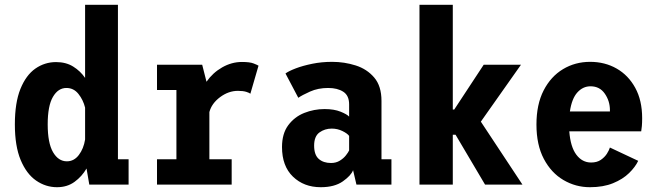

<svg xmlns="http://www.w3.org/2000/svg" viewBox="-20 -770 2752 801"><path d="M218 11Q170.5 11 130.5 -16.8Q90.5 -44.5 66.2 -102.5Q42 -160.5 42 -251Q42 -341.5 65.2 -399Q88.5 -456.5 127.5 -483.8Q166.5 -511 214 -511Q255.5 -511 285.5 -492.2Q315.5 -473.5 335 -445V-750H472V-105.5H516.5V0H352.5L341 -67Q322 -34 291.2 -11.5Q260.5 11 218 11ZM179 -251Q179 -173.5 201.2 -135.2Q223.5 -97 259 -97Q289 -97 309 -123.5Q329 -150 335 -188V-321Q327 -353.5 307.2 -378.2Q287.5 -403 257 -403Q222.5 -403 200.8 -365.8Q179 -328.5 179 -251Z M635 0V-105.5H716V-394.5H635V-500H823.5L841.5 -429Q867.5 -466.5 907 -489Q946.5 -511.5 989.5 -511.5Q1022.5 -511.5 1038.2 -505.2Q1054 -499 1058.5 -496L1024.5 -379Q1021 -382.5 1007.5 -386.8Q994 -391 972.5 -391Q933.5 -391 898.2 -364.8Q863 -338.5 853.5 -302.5V-105.5H946.5V0Z M1318 11Q1248 11 1202.2 -33Q1156.5 -77 1156.5 -156.5Q1156.5 -212.5 1182.5 -247.5Q1208.5 -282.5 1249.2 -298.8Q1290 -315 1334 -315Q1374 -315 1401 -304Q1428 -293 1436.5 -283.5V-334.5Q1436.5 -371.5 1412.2 -387.2Q1388 -403 1349 -403Q1307 -403 1273.5 -388Q1240 -373 1224.5 -362L1171 -463.5Q1184.5 -473.5 1214 -484.8Q1243.5 -496 1282.8 -504Q1322 -512 1365.5 -512Q1416.5 -512 1463.8 -497Q1511 -482 1541.2 -446.5Q1571.5 -411 1571.5 -349V-105.5H1613V0H1467L1453 -60Q1444.5 -37.5 1410 -13.2Q1375.5 11 1318 11ZM1361 -90Q1382 -90 1397.8 -99.8Q1413.5 -109.5 1423.2 -122Q1433 -134.5 1436.5 -142.5V-203Q1429.5 -213 1408.8 -223.2Q1388 -233.5 1364 -233.5Q1335 -233.5 1312.8 -217.5Q1290.5 -201.5 1290.5 -162.5Q1290.5 -124 1309.8 -107Q1329 -90 1361 -90Z M1730 0V-750H1869V-313H1875L1998 -500H2153.5L1986 -262.5L2159.5 0H2003.5L1880.5 -208H1869V0Z M2441 11Q2381.5 11 2330.5 -19Q2279.5 -49 2248.8 -107.2Q2218 -165.5 2218 -250.5Q2218 -334.5 2248 -392.8Q2278 -451 2328.8 -481.5Q2379.5 -512 2442 -512Q2503.5 -512 2552.5 -484Q2601.5 -456 2630.2 -403.5Q2659 -351 2659 -277Q2659 -258 2657.8 -244.2Q2656.5 -230.5 2655 -222H2355Q2360 -157 2384.5 -124.5Q2409 -92 2446 -92Q2470.5 -92 2486.5 -103Q2502.5 -114 2511.8 -128.5Q2521 -143 2524.5 -154.5L2642.5 -99Q2630.5 -73.5 2604.5 -48Q2578.5 -22.5 2537.8 -5.8Q2497 11 2441 11ZM2443.5 -410Q2412 -410 2388.8 -384.5Q2365.5 -359 2357.5 -305H2524.5V-310.5Q2524.5 -348.5 2503.2 -379.2Q2482 -410 2443.5 -410Z"/></svg>

Font: Trispace SemiCondensed SemiBold
Style: Regular
Weight: 600
Width: 4
Designer: Tyler Finck
Foundry: Etcetera Type Company
Version: Version 1.210; ttfautohint (v1.8.3)